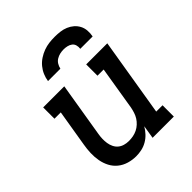

<svg xmlns="http://www.w3.org/2000/svg" viewBox="-205 -871 1010 1010"><g transform="rotate(-45 300.0 -366.0)"><path d="M226 8Q198 8 171 0Q144 -8 123 -25Q102 -42 89.5 -66Q77 -90 72 -117.5Q67 -145 68 -173.5Q69 -202 74 -231L108 -436H61V-520H218L168 -217Q165 -200 164.5 -183Q164 -166 166.5 -150Q169 -134 176 -119.5Q183 -105 195 -95Q207 -85 223 -80.5Q239 -76 256 -76Q272 -76 287.5 -79Q303 -82 317.5 -89Q332 -96 344.5 -107.5Q357 -119 365.5 -132.5Q374 -146 379 -161.5Q384 -177 387 -192L427 -436H381V-520H538L466 -84H513V0H355L367 -74Q356 -55 341 -39Q326 -23 307 -12Q288 -1 267 3.5Q246 8 226 8ZM177 -600Q180 -621 188.5 -641Q197 -661 211 -678Q225 -695 244 -707.5Q263 -720 283.5 -727.5Q304 -735 324.5 -737.5Q345 -740 366 -740Q387 -740 407 -737.5Q427 -735 445 -727.5Q463 -720 477.5 -707.5Q492 -695 501 -678Q510 -661 511.5 -640.5Q513 -620 509 -600H417Q419 -613 415.5 -626Q412 -639 402 -646.5Q392 -654 379 -657Q366 -660 353 -660Q339 -660 325.5 -657Q312 -654 299.5 -646.5Q287 -639 279.5 -626.5Q272 -614 269 -600Z"/></g></svg>

Font: Iosevka Etoile Medium Oblique
Style: Regular
Weight: 500
Italic angle: -9°
Designer: Belleve Invis
Foundry: Belleve Invis
Version: Version 15.5.2; ttfautohint (v1.8.4)